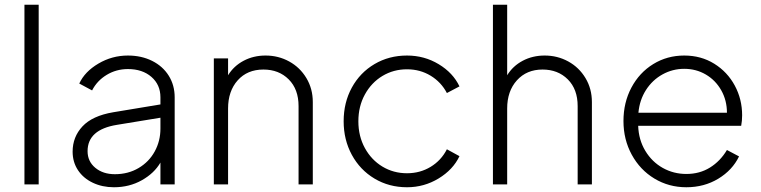

<svg xmlns="http://www.w3.org/2000/svg" viewBox="-20 -777 3207 809"><path d="M83 -757H143V0H83Z M286 -138Q286 -200 327.5 -244.5Q369 -289 457 -304L656 -337V-367Q656 -420 618 -453Q580 -486 519 -486Q470 -486 429.5 -461.5Q389 -437 368 -396L314 -425Q337 -475 394.5 -509Q452 -543 519 -543Q576 -543 621 -520.5Q666 -498 691 -458Q716 -418 716 -367V0H656V-92Q630 -47 577.5 -17.5Q525 12 460 12Q411 12 371 -7Q331 -26 308.5 -60Q286 -94 286 -138ZM464 -43Q520 -43 564 -69Q608 -95 632 -139Q656 -183 656 -235V-281L473 -251Q349 -231 349 -140Q349 -97 381.5 -70Q414 -43 464 -43Z M881 -531H941V-460Q965 -499 1006.5 -521Q1048 -543 1099 -543Q1153 -543 1198.5 -518Q1244 -493 1271 -448Q1298 -403 1298 -347V0H1238V-330Q1238 -401 1196.5 -442.5Q1155 -484 1090 -484Q1022 -484 981.5 -438.5Q941 -393 941 -320V0H881Z M1428 -266Q1428 -345 1462.5 -408Q1497 -471 1558 -507Q1619 -543 1695 -543Q1768 -543 1828.5 -506.5Q1889 -470 1916 -413L1863 -385Q1839 -431 1794.5 -458Q1750 -485 1695 -485Q1638 -485 1591.5 -457Q1545 -429 1517.5 -379Q1490 -329 1490 -266Q1490 -203 1517.5 -153Q1545 -103 1591.5 -75Q1638 -47 1695 -47Q1750 -47 1794.5 -74Q1839 -101 1863 -148L1916 -119Q1889 -62 1828 -25Q1767 12 1695 12Q1619 12 1558 -24.5Q1497 -61 1462.5 -124.5Q1428 -188 1428 -266Z M2057 -757H2117V-460Q2141 -499 2182.5 -521Q2224 -543 2275 -543Q2329 -543 2374.5 -518Q2420 -493 2447 -448Q2474 -403 2474 -347V0H2414V-330Q2414 -401 2372.5 -442.5Q2331 -484 2266 -484Q2199 -484 2158 -438.5Q2117 -393 2117 -320V0H2057Z M2607 -267Q2607 -345 2640.5 -408Q2674 -471 2732.5 -507Q2791 -543 2863 -543Q2934 -543 2989.5 -508.5Q3045 -474 3076 -416.5Q3107 -359 3107 -291Q3107 -268 3103 -247H2669Q2671 -188 2699 -141.5Q2727 -95 2772.5 -69.5Q2818 -44 2872 -44Q2928 -44 2971.5 -71Q3015 -98 3043 -145L3094 -118Q3066 -60 3006.5 -24Q2947 12 2872 12Q2798 12 2737.5 -24.5Q2677 -61 2642 -125Q2607 -189 2607 -267ZM3043 -302Q3043 -354 3019 -396.5Q2995 -439 2954 -463Q2913 -487 2863 -487Q2814 -487 2771.5 -463.5Q2729 -440 2702 -398Q2675 -356 2670 -302Z"/></svg>

Font: Evergrow Sans
Style: Light
Weight: 300
Foundry: 10Web
Version: Version 1.000